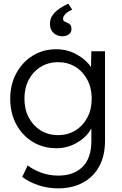

<svg xmlns="http://www.w3.org/2000/svg" viewBox="-20 -803 669 1053"><path d="M298 230Q240 230 188 212Q136 194 102 167L132 104Q162 128 206 144Q250 160 299 160Q385 160 433 112Q481 64 481 -29V-99Q457 -53 404 -21.5Q351 10 290 10Q217 10 159.5 -25Q102 -60 69 -121.5Q36 -183 36 -261Q36 -340 69.5 -401.5Q103 -463 160 -498Q217 -533 288 -533Q349 -533 400.5 -504.5Q452 -476 479 -435L481 -522H556V-32Q556 51 524 109.5Q492 168 434 199Q376 230 298 230ZM299 -62Q352 -62 393.5 -87.5Q435 -113 459 -158Q483 -203 483 -262Q483 -320 459 -365.5Q435 -411 393.5 -436.5Q352 -462 299 -462Q245 -462 203 -436Q161 -410 137.5 -365Q114 -320 114 -262Q114 -204 137.5 -159Q161 -114 202.5 -88Q244 -62 299 -62ZM322 -604Q295 -604 274.5 -621.5Q254 -639 254 -672Q254 -700 269.5 -721Q285 -742 308 -757Q331 -772 354 -783L376 -750Q354 -741 340 -727.5Q326 -714 326 -700Q326 -690 332.5 -686Q339 -682 347 -679Q357 -676 364.5 -668Q372 -660 372 -644Q372 -625 357.5 -614.5Q343 -604 322 -604Z"/></svg>

Font: Lexend Light
Style: Regular
Weight: 300
Designer: Bonnie Shaver-Troup, Thomas Jockin
Foundry: Lexend
Version: Version 1.007; ttfautohint (v1.8.3)